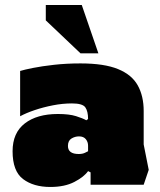

<svg xmlns="http://www.w3.org/2000/svg" viewBox="-20 -733 635 763"><path d="M180 10Q113 10 71.5 -21.5Q30 -53 30 -132Q30 -205 78.5 -242.5Q127 -280 210 -280Q255 -280 282 -271.5Q309 -263 323 -255L330 -260Q330 -291 319 -306.5Q308 -322 266 -322Q229 -322 190.5 -314.5Q152 -307 118 -295.5Q84 -284 60 -271V-451Q76 -456 111 -463Q146 -470 195 -475.5Q244 -481 300 -481Q394 -481 449 -458.5Q504 -436 527.5 -393.5Q551 -351 551 -292V-159L571 -58L551 1H340V-48L330 -53Q314 -30 275.5 -10Q237 10 180 10ZM293 -121Q308 -121 318 -126Q328 -131 330 -132V-154Q330 -169 321 -180Q312 -191 294 -191Q278 -191 264 -182.5Q250 -174 250 -153Q250 -121 293 -121ZM300 -521 162 -652V-713H305L371 -521Z"/></svg>

Font: Rowdies
Style: Bold
Weight: 700
Designer: Jaikishan Patel
Version: Version 1.000; ttfautohint (v1.8.3)